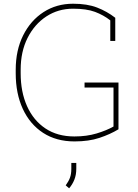

<svg xmlns="http://www.w3.org/2000/svg" viewBox="-20 -741 732 1020"><path d="M376 10.3Q278.8 10.3 208.7 -35.4Q138.7 -81.1 101.1 -162.6Q63.5 -244.1 63.5 -351.6V-370.1Q63.5 -474.1 103 -553.2Q142.6 -632.3 211.4 -676.8Q280.3 -721.2 368.2 -721.2Q443.4 -721.2 495.8 -700.9Q548.3 -680.7 592.3 -646.5V-523.4H565.9V-632.8Q529.8 -661.1 484.6 -678Q439.5 -694.8 368.2 -694.8Q289.1 -694.8 226.1 -653.6Q163.1 -612.3 126.5 -539.6Q89.8 -466.8 89.8 -371.1V-351.6Q89.8 -252.4 123.8 -176.8Q157.7 -101.1 221.4 -58.6Q285.2 -16.1 375 -16.1Q440.4 -16.1 493.2 -32Q545.9 -47.9 583 -68.8V-275.9H429.2V-302.7H609.4V-54.2Q564.9 -27.3 508.3 -8.5Q451.7 10.3 376 10.3ZM347.2 259.3 329.1 243.7Q344.7 222.2 351.8 202.9Q358.9 183.6 358.9 156.2V124.5H385.3V155.3Q385.3 188 375 213.6Q364.7 239.3 347.2 259.3Z"/></svg>

Font: Roboto Slab Thin
Style: Regular
Weight: 100
Designer: Google
Version: Version 2.000; ttfautohint (v1.8.1.43-b0c9)